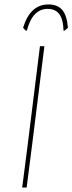

<svg xmlns="http://www.w3.org/2000/svg" viewBox="-20 -845 326 865"><path d="M96 -707 84 -720Q116 -825 198 -825Q240 -825 261 -799.5Q282 -774 286 -720L271 -707H266Q265 -805 195 -805Q126 -805 101 -707ZM180 -637 125 -195 100 0H80L105 -195L160 -637Z"/></svg>

Font: Alegreya Sans SC Thin
Style: Italic
Weight: 100
Italic angle: -7°
Designer: Juan Pablo del Peral
Foundry: Huerta Tipografica
Version: Version 2.007